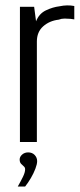

<svg xmlns="http://www.w3.org/2000/svg" viewBox="-20 -520 293 703"><path d="M53 0V-495H105L112 -442Q123 -470 148 -482Q173 -494 198 -497Q226 -503 252 -498V-449Q248 -450 238 -451Q228 -452 216.5 -452Q205 -452 195 -448Q161 -444 138 -423.5Q115 -403 115 -368V0ZM45 163Q56 144 64 127.5Q72 111 72 100Q72 93 67 89Q62 85 57 79.5Q52 74 52 64Q52 54 61 46Q70 38 83 38Q98 38 107 47.5Q116 57 116 70Q116 81 109.5 98Q103 115 93 132Q83 149 72 163Z"/></svg>

Font: Alumni Sans
Style: Regular
Weight: 400
Designer: Robert E. Leuschke
Foundry: Robert E. Leuschke
Version: Version 1.018